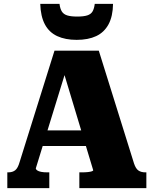

<svg xmlns="http://www.w3.org/2000/svg" viewBox="-20 -977 798 997"><path d="M177 -300H448L453 -219H173ZM297 -647 325 -619 166 -103Q166 -97 173.5 -92Q181 -87 194 -84.5Q207 -82 225 -82H236V0H18V-82H23Q45 -82 59 -93Q73 -104 82 -136L263 -714H493L676 -128Q685 -101 699 -91.5Q713 -82 735 -82H740V0H392V-82H405Q423 -82 436.5 -83.5Q450 -85 457 -87.5Q464 -90 464 -93ZM378 -770Q438 -770 479.5 -789.5Q521 -809 543.5 -850.5Q566 -892 567 -957H472Q469 -932 460.5 -917.5Q452 -903 433 -897Q414 -891 381 -891Q348 -891 329 -897Q310 -903 301 -917.5Q292 -932 289 -957H189Q191 -892 213 -850.5Q235 -809 277 -789.5Q319 -770 378 -770Z"/></svg>

Font: Roboto Serif ExtraBold
Style: Regular
Weight: 800
Designer: Greg Gazdowicz
Foundry: Commercial Type
Version: Version 1.008